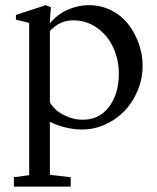

<svg xmlns="http://www.w3.org/2000/svg" viewBox="-20 -480 597 729"><path d="M32.7 228.5V192.9L90.8 185.1V-393.1L40.5 -405.3V-423.3L153.8 -460.4L173.3 -452.6Q170.4 -423.8 169.4 -391.6Q197.8 -425.3 235.8 -442.4Q273.9 -459.5 313.5 -460.4Q360.4 -461.4 400.4 -441.7Q440.4 -421.9 466.3 -388.9Q492.2 -356 506.8 -314.7Q521.5 -273.4 521.5 -231Q521.5 -180.2 502.2 -134.8Q482.9 -89.4 451.4 -57.4Q419.9 -25.4 378.2 -6.8Q336.4 11.7 292.5 11.7Q229.5 11.7 169.4 -17.6V183.6L248.5 192.9V228.5ZM257.8 -402.8Q206.5 -402.8 169.4 -361.8V-91.8Q186.5 -61.5 221.7 -43.5Q256.8 -25.4 294.9 -25.4Q356.9 -25.4 394 -74.5Q431.2 -123.5 431.2 -200.2Q431.2 -252.9 410.2 -299.1Q389.2 -345.2 348.9 -374Q308.6 -402.8 257.8 -402.8Z"/></svg>

Font: Elstob 8pt
Style: Regular
Weight: 400
Designer: Peter S. Baker
Version: Version 1.015